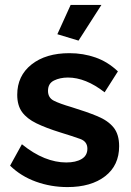

<svg xmlns="http://www.w3.org/2000/svg" viewBox="-20 -750 534 780"><path d="M254 10Q187 10 126 -12Q65 -34 21 -77L69 -164Q116 -126 161 -108Q206 -90 249 -90Q288 -90 311.5 -104Q335 -118 335 -146Q335 -175 306 -185.5Q277 -196 225 -212Q167 -230 128 -249Q89 -268 69.5 -295Q50 -322 50 -365Q50 -442 108 -488Q166 -534 262 -534Q318 -534 368 -516.5Q418 -499 459 -460L405 -375Q328 -435 256 -435Q224 -435 199.5 -423Q175 -411 175 -381Q175 -353 198.5 -341Q222 -329 270 -315Q332 -296 375.5 -278Q419 -260 441.5 -232Q464 -204 464 -156Q464 -78 407 -34Q350 10 254 10ZM299 -585 213 -611 267 -730H392Z"/></svg>

Font: Raleway
Style: Bold
Weight: 700
Designer: Matt McInerney, Pablo Impallari, Rodrigo Fuenzalida
Foundry: Matt McInerney, Pablo Impallari, Rodrigo Fuenzalida
Version: Version 4.026